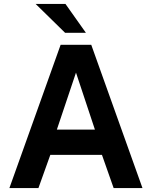

<svg xmlns="http://www.w3.org/2000/svg" viewBox="-20 -949 766 969"><path d="M27.5 0 286 -723H440.5L699 0H553.5L494.5 -167.5H234L174 0ZM267 -295H459L363.5 -582.5ZM310.5 -929H160L308.5 -783.5H413.5Z"/></svg>

Font: Public Sans
Style: Bold
Weight: 700
Designer: The Public Sans project authors (U.S. Web Design System). Libre Franklin designed by Pablo Impallari and Rodrigo Fuenzal
Version: Version 1.008; ttfautohint (v1.8.1) -l 8 -r 50 -G 200 -x 14 